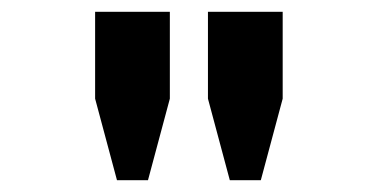

<svg xmlns="http://www.w3.org/2000/svg" viewBox="-20 -706 640 325"><path d="M178 -401 141 -539V-686H267.5V-539L230.5 -401ZM369 -401 332 -539V-686H458.5V-539L421.5 -401Z"/></svg>

Font: Chivo Mono Medium
Style: Regular
Weight: 500
Monospace: yes
Designer: Hector Gatti
Foundry: Omnibus-Type
Version: Version 1.008